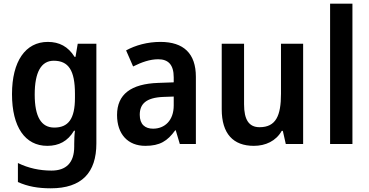

<svg xmlns="http://www.w3.org/2000/svg" viewBox="-20 -780 2001 1040"><path d="M239 -553C118 -553 45 -448 45 -270C45 -92 116 10 236 10C299 10 347 -15 381 -72H386C383 -52 382 -20 382 0V14C382 102 338 144 259 144C195 144 134 131 77 103V206C130 230 186 240 255 240C423 240 502 155 502 -3V-543H401L389 -472H384C349 -528 301 -553 239 -553ZM271 -451C351 -451 386 -399 386 -272V-250C386 -136 350 -89 274 -89C203 -89 168 -148 168 -268C168 -389 203 -451 271 -451Z M849 -553C779 -553 714 -535 663 -507L701 -420C747 -443 792 -459 837 -459C891 -459 921 -430 921 -361V-334L838 -331C689 -326 614 -269 614 -157C614 -53 673 10 767 10C846 10 887 -16 929 -74H932L954 0H1041V-364C1041 -490 975 -553 849 -553ZM864 -255 921 -257V-209C921 -128 873 -83 809 -83C766 -83 737 -106 737 -158C737 -217 771 -251 864 -255Z M1622 -543H1502V-272C1502 -154 1475 -91 1386 -91C1328 -91 1302 -132 1302 -215V-543H1181V-188C1181 -56 1243 10 1355 10C1418 10 1475 -16 1506 -71H1512L1528 0H1622Z M1889 0V-760H1768V0Z"/></svg>

Font: Noto Sans Myanmar SemiCondensed SemiBold
Style: Regular
Weight: 600
Width: 4
Designer: Monotype Design Team
Foundry: Monotype Imaging Inc.
Version: Version 2.107